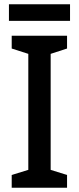

<svg xmlns="http://www.w3.org/2000/svg" viewBox="-20 -882 371 902"><path d="M295 0H35V-60L113 -84V-629L35 -654V-714H295V-654L218 -629V-84L295 -60ZM309 -862V-784H22V-862Z"/></svg>

Font: Noto Sans Telugu SemiCondensed Medium
Style: Regular
Weight: 500
Width: 4
Designer: Jelle Bosma - Monotype Design Team
Foundry: Monotype Imaging Inc.
Version: Version 2.005; ttfautohint (v1.8.4.7-5d5b)